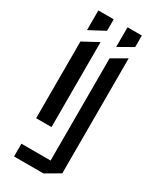

<svg xmlns="http://www.w3.org/2000/svg" viewBox="-213 -692 773 952"><g transform="rotate(30 173.5 -216.0)"><path d="M49 -17V-456L136 -503H137V-17ZM49 -522V-634H137V-568L50 -522ZM216 202V-456L297 -503H298V155L217 202ZM49 202V129H216V202ZM216 -522V-634H298V-568L217 -522Z"/></g></svg>

Font: Foldit
Style: Regular
Weight: 400
Version: Version 1.003